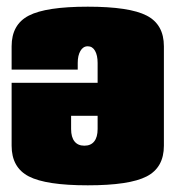

<svg xmlns="http://www.w3.org/2000/svg" viewBox="-20 -550 530 580"><path d="M274.9 -200.2H194.8V-160.2Q194.8 -135.7 205.1 -122.8Q215.3 -109.9 234.9 -109.9Q254.4 -109.9 264.6 -122.8Q274.9 -135.7 274.9 -160.2ZM274.9 -299.8V-359.9Q274.9 -382.8 267.1 -396.5Q259.3 -410.2 245.1 -410.2Q231 -410.2 222.9 -396.2Q214.8 -382.3 214.8 -359.9V-339.8H15.1V-410.2Q15.1 -476.1 67.1 -502.9Q119.1 -529.8 245.1 -529.8Q371.1 -529.8 423.1 -502.9Q475.1 -476.1 475.1 -410.2V-109.9Q475.1 -43.9 423.1 -17.1Q371.1 9.8 245.1 9.8Q119.1 9.8 67.1 -17.1Q15.1 -43.9 15.1 -109.9V-299.8Z"/></svg>

Font: Mikodacs
Style: Regular
Weight: 400
Designer: gluk (gluksza@wp.pl)
Foundry: gluk (gluksza@wp.pl)
Version: Version 0.28